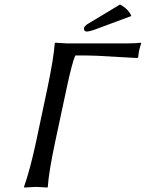

<svg xmlns="http://www.w3.org/2000/svg" viewBox="-20 -840 654 863"><path d="M279.8 -444.8 227.5 -200.2Q199.2 -66.4 194.8 0L193.4 2.9Q191.4 2.9 142.1 0Q142.1 0 89.4 2.9L87.9 0Q115.7 -79.1 141.6 -200.2L193.4 -444.8Q221.2 -577.6 226.1 -645L227.5 -647.9Q229.5 -647.9 279.3 -645H552.2Q588.4 -645 612.8 -647.9L614.3 -645Q614.3 -645 606 -616.2Q602.5 -599.1 601.1 -583L598.1 -579.1Q598.1 -579.1 415 -589.4Q362.8 -591.3 318.8 -590.8Q305.2 -563.5 279.8 -444.8ZM519.5 -819.8Q558.1 -798.8 570.3 -768.1L414.1 -710Q383.3 -698.2 369.1 -698.2Q356 -699.7 357.4 -712.9Q359.4 -723.1 375 -732.9Q376.5 -733.9 377 -733.9Z"/></svg>

Font: Linux Biolinum Slanted O
Style: Slanted
Weight: 400
Designer: Philipp H. Poll
Foundry: Philipp H. Poll
Version: Version 1.0.4